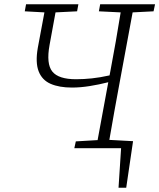

<svg xmlns="http://www.w3.org/2000/svg" viewBox="-20 -694 746 899"><path d="M443 -641 449 -674H706L699 -641L601 -636L541 -312Q528 -244 516 -175.5Q504 -107 492 -39L603 -33L571 185H535L547 0H328L335 -32L437 -38L487 -309Q444 -298 400 -291Q356 -284 317 -284Q257 -284 217 -301.5Q177 -319 161 -360Q145 -401 157 -470L188 -636L96 -641L102 -674H347L341 -641L240 -636L212 -483Q196 -395 225 -359Q254 -323 336 -323Q372 -323 410 -327Q448 -331 493 -341L497 -362Q510 -430 522 -499Q534 -568 545 -636Z"/></svg>

Font: Source Serif 4 SmText Light
Style: Italic
Weight: 300
Italic angle: -12°
Designer: Frank Grießhammer
Foundry: Adobe
Version: Version 4.005;hotconv 1.1.0;makeotfexe 2.6.0